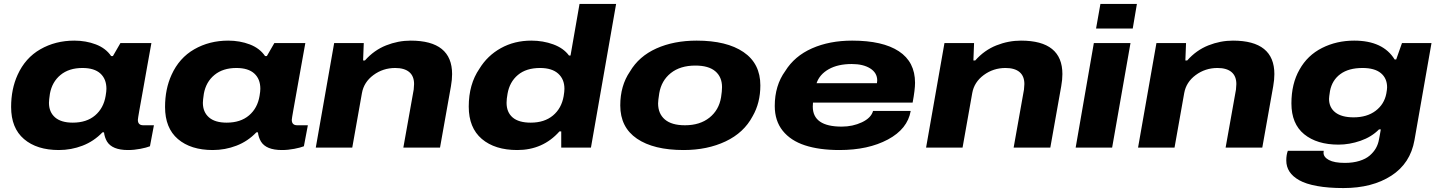

<svg xmlns="http://www.w3.org/2000/svg" viewBox="-20 -745 7265 969"><path d="M276.9 12.2Q166 12.2 101.1 -43.2Q36.1 -98.6 36.1 -205.1Q36.1 -295.4 68.8 -367.2Q107.4 -452.6 183.6 -496.3Q259.8 -540 355 -540Q413.6 -540 463.9 -520.8Q514.2 -501.5 541 -461.9H549.8L587.9 -527.8H744.1L723.1 -411.1Q715.3 -366.2 702.9 -297.4Q690.4 -228.5 683.1 -187Q675.8 -145.5 675.8 -140.1Q675.8 -112.8 703.1 -112.8H756.8L736.8 -6.8Q719.7 0 688.5 6.1Q657.2 12.2 626 12.2Q546.4 12.2 520 -30.8Q507.8 -51.8 504.9 -77.1H497.1Q453.6 -31.7 396.5 -9.8Q339.4 12.2 276.9 12.2ZM347.2 -126Q417 -126 460 -162.6Q502.9 -199.2 513.2 -261.2Q517.1 -284.2 517.1 -296.9Q517.1 -346.2 486.6 -374Q456.1 -401.9 396 -401.9Q328.1 -401.9 285.4 -366.7Q242.7 -331.5 231.9 -272Q227.1 -239.7 227.1 -226.1Q227.1 -179.7 257.6 -152.8Q288.1 -126 347.2 -126Z M1053.7 12.2Q942.9 12.2 877.9 -43.2Q813 -98.6 813 -205.1Q813 -295.4 845.7 -367.2Q884.3 -452.6 960.4 -496.3Q1036.6 -540 1131.8 -540Q1190.4 -540 1240.7 -520.8Q1291 -501.5 1317.9 -461.9H1326.7L1364.7 -527.8H1521L1500 -411.1Q1492.2 -366.2 1479.7 -297.4Q1467.3 -228.5 1460 -187Q1452.6 -145.5 1452.6 -140.1Q1452.6 -112.8 1480 -112.8H1533.7L1513.7 -6.8Q1496.6 0 1465.3 6.1Q1434.1 12.2 1402.8 12.2Q1323.2 12.2 1296.9 -30.8Q1284.7 -51.8 1281.7 -77.1H1273.9Q1230.5 -31.7 1173.3 -9.8Q1116.2 12.2 1053.7 12.2ZM1124 -126Q1193.8 -126 1236.8 -162.6Q1279.8 -199.2 1290 -261.2Q1293.9 -284.2 1293.9 -296.9Q1293.9 -346.2 1263.4 -374Q1232.9 -401.9 1172.9 -401.9Q1105 -401.9 1062.3 -366.7Q1019.5 -331.5 1008.8 -272Q1003.9 -239.7 1003.9 -226.1Q1003.9 -179.7 1034.4 -152.8Q1064.9 -126 1124 -126Z M1573.7 0 1666.5 -527.8H1815.9L1812.5 -439.9H1821.8Q1867.7 -491.7 1928.5 -515.9Q1989.3 -540 2052.7 -540Q2261.7 -540 2261.7 -371.1Q2261.7 -342.8 2255.9 -310.1L2200.7 0H2015.6L2067.9 -293Q2069.8 -312.5 2069.8 -320.8Q2069.8 -360.8 2045.4 -381.3Q2021 -401.9 1974.6 -401.9Q1913.1 -401.9 1864.7 -366.2Q1816.4 -330.6 1806.6 -274.9L1757.8 0Z M2590.8 12.2Q2477.5 12.2 2411.6 -43.9Q2345.7 -100.1 2345.7 -207Q2345.7 -319.8 2399.4 -397.9Q2439.9 -464.4 2508.1 -502.2Q2576.2 -540 2661.6 -540Q2720.7 -540 2772.5 -521Q2824.2 -502 2851.6 -464.8H2859.4L2904.8 -725.1H3089.4L2962.4 0H2812.5V-82H2803.7Q2720.2 12.2 2590.8 12.2ZM2658.7 -126Q2727.5 -126 2770.8 -162.1Q2814 -198.2 2824.7 -259.8Q2828.6 -282.7 2828.6 -296.9Q2828.6 -345.2 2797.1 -373.5Q2765.6 -401.9 2705.6 -401.9Q2635.7 -401.9 2593.8 -366.7Q2551.8 -331.5 2541.5 -272Q2536.6 -245.1 2536.6 -226.1Q2536.6 -178.7 2567.1 -152.3Q2597.7 -126 2658.7 -126Z M3430.2 12.2Q3278.8 12.2 3194.6 -45.2Q3110.4 -102.5 3110.4 -212.9Q3110.4 -312.5 3159.2 -383.8Q3204.6 -460.9 3292.7 -500.5Q3380.9 -540 3496.1 -540Q3647.5 -540 3732.4 -482.2Q3817.4 -424.3 3817.4 -314Q3817.4 -225.6 3778.3 -158.2Q3734.4 -75.2 3642.1 -31.5Q3549.8 12.2 3430.2 12.2ZM3437 -112.8Q3512.2 -112.8 3560.3 -151.1Q3608.4 -189.5 3619.1 -253.9Q3624 -284.7 3624 -305.2Q3624 -356.4 3590.1 -385.3Q3556.2 -414.1 3489.3 -414.1Q3413.1 -414.1 3365.5 -376.2Q3317.9 -338.4 3307.1 -273.9Q3301.3 -236.8 3301.3 -223.1Q3301.3 -171.4 3335.4 -142.1Q3369.6 -112.8 3437 -112.8Z M4216.8 12.2Q4114.7 12.2 4042.5 -11.5Q3970.2 -35.2 3930.2 -85.2Q3890.1 -135.3 3890.1 -210Q3890.1 -313.5 3942.9 -386.2Q3989.7 -461.9 4078.1 -501Q4166.5 -540 4280.8 -540Q4434.6 -540 4516.4 -486.3Q4598.1 -432.6 4598.1 -327.1Q4598.1 -292.5 4585.9 -227.1H4083Q4082 -220.2 4082 -207Q4082 -106 4228 -106Q4283.7 -106 4330.1 -127.9Q4376.5 -149.9 4386.2 -185.1H4576.2Q4560.5 -94.2 4461.2 -41Q4361.8 12.2 4216.8 12.2ZM4101.1 -325.2H4405.8Q4407.2 -332.5 4407.2 -338.9Q4407.2 -377.4 4371.8 -399.7Q4336.4 -421.9 4278.8 -421.9Q4209 -421.9 4162.6 -395.8Q4116.2 -369.6 4101.1 -325.2Z M4653.8 0 4746.6 -527.8H4896L4892.6 -439.9H4901.9Q4947.8 -491.7 5008.5 -515.9Q5069.3 -540 5132.8 -540Q5341.8 -540 5341.8 -371.1Q5341.8 -342.8 5335.9 -310.1L5280.8 0H5095.7L5147.9 -293Q5149.9 -312.5 5149.9 -320.8Q5149.9 -360.8 5125.5 -381.3Q5101.1 -401.9 5054.7 -401.9Q4993.2 -401.9 4944.8 -366.2Q4896.5 -330.6 4886.7 -274.9L4837.9 0Z M5511.7 -601.1 5533.7 -725.1H5717.8L5696.8 -601.1ZM5408.7 0 5500.5 -527.8H5685.5L5592.8 0Z M5723.6 0 5816.4 -527.8H5965.8L5962.4 -439.9H5971.7Q6017.6 -491.7 6078.4 -515.9Q6139.2 -540 6202.6 -540Q6411.6 -540 6411.6 -371.1Q6411.6 -342.8 6405.8 -310.1L6350.6 0H6165.5L6217.8 -293Q6219.7 -312.5 6219.7 -320.8Q6219.7 -360.8 6195.3 -381.3Q6170.9 -401.9 6124.5 -401.9Q6063 -401.9 6014.6 -366.2Q5966.3 -330.6 5956.5 -274.9L5907.7 0Z M6760.3 204.1Q6683.6 204.1 6627.2 193.8Q6570.8 183.6 6537.4 164.8Q6503.9 146 6487.8 121.1Q6471.7 96.2 6471.7 64.9Q6471.7 36.6 6479.5 16.1H6660.6Q6659.7 20 6659.7 25.9Q6659.7 47.9 6686.8 62.5Q6713.9 77.1 6767.6 77.1Q6808.6 77.1 6840.8 67.1Q6873 57.1 6892.8 40Q6912.6 22.9 6924.1 2.7Q6935.5 -17.6 6939.5 -41Q6940.9 -48.3 6944.1 -65.2Q6947.3 -82 6948.7 -91.8H6939.5Q6901.9 -53.7 6846.2 -34.4Q6790.5 -15.1 6735.4 -15.1Q6626.5 -15.1 6562 -67.6Q6497.6 -120.1 6497.6 -223.1Q6497.6 -322.8 6538.6 -394Q6578.6 -465.8 6652.1 -502.9Q6725.6 -540 6814.5 -540Q6960 -540 7018.6 -444.8H7026.4L7055.7 -527.8H7204.6L7118.7 -38.1Q7098.1 79.6 7001.7 141.8Q6905.3 204.1 6760.3 204.1ZM6811.5 -152.8Q6878.9 -152.8 6922.6 -185.8Q6966.3 -218.8 6976.6 -272.9Q6980.5 -294.4 6980.5 -304.2Q6980.5 -350.1 6949 -376Q6917.5 -401.9 6856.4 -401.9Q6786.6 -401.9 6744.9 -371.3Q6703.1 -340.8 6692.4 -286.1Q6687.5 -254.9 6687.5 -246.1Q6687.5 -202.6 6719.2 -177.7Q6751 -152.8 6811.5 -152.8Z"/></svg>

Font: Archivo Expanded ExtraBold
Style: Italic
Weight: 800
Width: 7
Italic angle: -10°
Designer: Hector Gatti
Foundry: Omnibus-Type
Version: Version 2.001